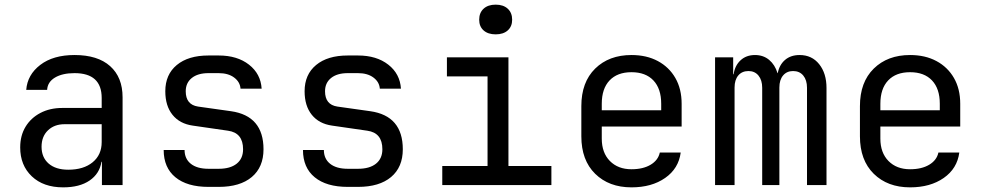

<svg xmlns="http://www.w3.org/2000/svg" viewBox="-20 -797 4240 827"><path d="M252 10Q167 10 117 -37.5Q67 -85 67 -162Q67 -213 90 -251Q113 -289 154 -310.5Q195 -332 248 -332H418V-375Q418 -482 301 -482Q249 -482 217 -463Q185 -444 183 -410H93Q98 -475 153.5 -517.5Q209 -560 301 -560Q401 -560 454.5 -512Q508 -464 508 -378V0H419V-100H417Q409 -49 366 -19.5Q323 10 252 10ZM274 -66Q340 -66 379 -98Q418 -130 418 -185V-262H258Q214 -262 186.5 -235.5Q159 -209 159 -165Q159 -119 189.5 -92.5Q220 -66 274 -66Z M878 8Q786 8 735.5 -33.5Q685 -75 685 -151H775Q775 -113 802 -91.5Q829 -70 878 -70H922Q972 -70 999.5 -92Q1027 -114 1027 -154Q1027 -225 962 -234L810 -256Q754 -264 723 -302.5Q692 -341 692 -404Q692 -476 741.5 -517Q791 -558 878 -558H922Q1002 -558 1052.5 -518.5Q1103 -479 1107 -415H1016Q1014 -444 988.5 -463Q963 -482 922 -482H878Q832 -482 806 -461Q780 -440 780 -404Q780 -346 833 -338L975 -318Q1115 -298 1115 -154Q1115 -77 1064.5 -34.5Q1014 8 922 8Z M1478 8Q1386 8 1335.5 -33.5Q1285 -75 1285 -151H1375Q1375 -113 1402 -91.5Q1429 -70 1478 -70H1522Q1572 -70 1599.5 -92Q1627 -114 1627 -154Q1627 -225 1562 -234L1410 -256Q1354 -264 1323 -302.5Q1292 -341 1292 -404Q1292 -476 1341.5 -517Q1391 -558 1478 -558H1522Q1602 -558 1652.5 -518.5Q1703 -479 1707 -415H1616Q1614 -444 1588.5 -463Q1563 -482 1522 -482H1478Q1432 -482 1406 -461Q1380 -440 1380 -404Q1380 -346 1433 -338L1575 -318Q1715 -298 1715 -154Q1715 -77 1664.5 -34.5Q1614 8 1522 8Z M1885 0V-82H2080V-468H1905V-550H2170V-82H2355V0ZM2115 -649Q2082 -649 2063 -666Q2044 -683 2044 -712Q2044 -742 2063 -759.5Q2082 -777 2115 -777Q2148 -777 2167 -759.5Q2186 -742 2186 -712Q2186 -683 2167 -666Q2148 -649 2115 -649Z M2700 10Q2603 10 2543.5 -48.5Q2484 -107 2484 -210V-340Q2484 -443 2543.5 -501.5Q2603 -560 2700 -560Q2765 -560 2813.5 -534Q2862 -508 2889 -461Q2916 -414 2916 -350V-252H2572V-200Q2572 -139 2607 -103.5Q2642 -68 2700 -68Q2750 -68 2782.5 -87.5Q2815 -107 2822 -140H2912Q2903 -71 2845 -30.5Q2787 10 2700 10ZM2572 -322H2828V-350Q2828 -415 2794.5 -450.5Q2761 -486 2700 -486Q2639 -486 2605.5 -450.5Q2572 -415 2572 -350Z M3060 0V-550H3138V-477H3140Q3145 -514 3169.5 -537Q3194 -560 3232 -560Q3268 -560 3293 -539Q3318 -518 3329 -482H3330Q3337 -518 3361.5 -539Q3386 -560 3424 -560Q3477 -560 3508.5 -520.5Q3540 -481 3540 -418V0H3456V-419Q3456 -452 3440 -471.5Q3424 -491 3396 -491Q3369 -491 3353 -472Q3337 -453 3337 -420V0H3263V-419Q3263 -452 3247 -471.5Q3231 -491 3204 -491Q3176 -491 3160 -472Q3144 -453 3144 -420V0Z M3900 10Q3803 10 3743.5 -48.5Q3684 -107 3684 -210V-340Q3684 -443 3743.5 -501.5Q3803 -560 3900 -560Q3965 -560 4013.5 -534Q4062 -508 4089 -461Q4116 -414 4116 -350V-252H3772V-200Q3772 -139 3807 -103.5Q3842 -68 3900 -68Q3950 -68 3982.5 -87.5Q4015 -107 4022 -140H4112Q4103 -71 4045 -30.5Q3987 10 3900 10ZM3772 -322H4028V-350Q4028 -415 3994.5 -450.5Q3961 -486 3900 -486Q3839 -486 3805.5 -450.5Q3772 -415 3772 -350Z"/></svg>

Font: JetBrainsMonoNL NF
Style: Regular
Weight: 400
Designer: Philipp Nurullin, Konstantin Bulenkov
Foundry: JetBrains
Version: Version 2.304; ttfautohint (v1.8.4.7-5d5b);Nerd Fonts 3.2.1